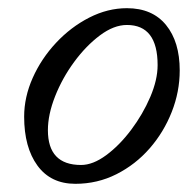

<svg xmlns="http://www.w3.org/2000/svg" viewBox="-20 -436 463 469"><path d="M164 13Q104 13 71.5 -31.5Q39 -76 39 -151Q39 -199 60 -246Q81 -293 117 -331.5Q153 -370 198 -393Q243 -416 290 -416Q352 -416 385.5 -375Q419 -334 419 -264Q419 -212 399.5 -162.5Q380 -113 345.5 -73.5Q311 -34 264.5 -10.5Q218 13 164 13ZM178 -33Q207 -33 239.5 -57Q272 -81 300.5 -119Q329 -157 347 -199Q365 -241 365 -277Q365 -375 290 -375Q258 -375 224 -349.5Q190 -324 161 -284.5Q132 -245 114.5 -200.5Q97 -156 97 -118Q97 -33 178 -33Z"/></svg>

Font: Junicode SmExp
Style: Italic
Weight: 400
Width: 6
Italic angle: -11°
Designer: Peter S. Baker
Version: Version 2.205; ttfautohint (v1.8.4)